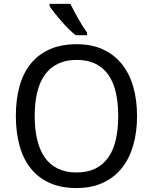

<svg xmlns="http://www.w3.org/2000/svg" viewBox="-20 -951 782 981"><path d="M680.2 -357.9Q680.2 -275.4 660.4 -207.5Q640.6 -139.6 601.6 -91.3Q562.5 -43 504.6 -16.6Q446.8 9.8 371.1 9.8Q291.5 9.8 233.2 -16.6Q174.8 -43 136.5 -91.3Q98.1 -139.6 79.6 -207.8Q61 -275.9 61 -358.9Q61 -441.9 79.6 -509.5Q98.1 -577.1 136.7 -625Q175.3 -672.9 233.9 -699Q292.5 -725.1 372.1 -725.1Q447.8 -725.1 505.1 -699Q562.5 -672.9 601.6 -624.8Q640.6 -576.7 660.4 -509Q680.2 -441.4 680.2 -357.9ZM157.2 -357.9Q157.2 -291 169.9 -237.5Q182.6 -184.1 208.7 -146.7Q234.9 -109.4 275.1 -89.6Q315.4 -69.8 371.1 -69.8Q426.8 -69.8 467 -89.6Q507.3 -109.4 533.4 -146.7Q559.6 -184.1 571.8 -237.5Q584 -291 584 -357.9Q584 -425.3 571.8 -478.5Q559.6 -531.7 533.7 -568.6Q507.8 -605.5 467.8 -625.2Q427.7 -645 372.1 -645Q316.4 -645 275.9 -625.2Q235.4 -605.5 209 -568.6Q182.6 -531.7 169.9 -478.5Q157.2 -425.3 157.2 -357.9ZM424.8 -771H366.2Q349.1 -784.7 329.1 -804.9Q309.1 -825.2 290.3 -846.7Q271.5 -868.2 256.1 -887.9Q240.7 -907.7 232.9 -920.9V-931.2H339.8Q347.7 -914.6 358.2 -894.8Q368.7 -875 379.9 -855.2Q391.1 -835.4 402.8 -816.9Q414.6 -798.3 424.8 -784.2Z"/></svg>

Font: Genotype
Style: Regular
Weight: 400
Foundry: Ascender Corporation
Version: Version 1.00